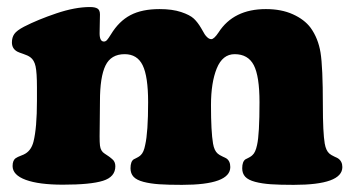

<svg xmlns="http://www.w3.org/2000/svg" viewBox="-20 -515 1001 543"><path d="M84.5 -230V-267.6Q84.5 -309.6 80.6 -327.4Q76.7 -345.2 65.9 -353Q58.6 -358.4 45.9 -362.5Q33.2 -366.7 28.8 -369.1Q13.7 -377.4 13.7 -395Q13.7 -409.2 20.5 -418.9Q27.3 -428.7 47.9 -439.5Q86.9 -459.5 139.6 -477.3Q192.4 -495.1 234.4 -495.1Q249 -495.1 255.9 -490.7Q262.7 -486.3 262.7 -474.1Q262.7 -466.3 262.2 -449Q261.7 -431.6 261.7 -420.9Q261.7 -397.5 273.9 -397.5Q278.8 -397.5 282.7 -401.9Q286.6 -406.2 293.9 -418Q316.4 -455.1 348.9 -472.2Q381.3 -489.3 431.2 -489.3Q467.3 -489.3 492.2 -481Q517.1 -472.7 528.1 -462.4Q539.1 -452.1 548.8 -435.5Q555.7 -423.3 558.8 -418.2Q562 -413.1 567.1 -408.7Q572.3 -404.3 577.6 -404.3Q585.4 -404.3 598.1 -423.3Q640.6 -489.3 731.9 -489.3Q775.9 -489.3 808.3 -474.6Q840.8 -460 858.4 -436.5Q879.9 -406.7 886.5 -366.2Q893.1 -325.7 893.1 -217.8Q893.1 -139.6 898.4 -108.9Q901.9 -88.9 911.6 -80.6Q916 -76.7 925 -72.5Q934.1 -68.4 935.5 -67.4Q948.2 -59.1 948.2 -42.5Q948.2 7.8 810.5 7.8Q771 7.8 746.1 6.1Q721.2 4.4 701.7 -0.7Q682.1 -5.9 673.6 -15.1Q665 -24.4 665 -39.1Q665 -58.1 674.3 -64.5Q676.3 -65.4 680.2 -67.4Q684.1 -69.3 687.7 -71.5Q691.4 -73.7 694.3 -76.7Q702.6 -84 707 -105Q713.9 -134.8 713.9 -226.1Q713.9 -299.3 697.8 -330.6Q681.6 -361.8 643.6 -361.8Q609.4 -361.8 593 -321.5Q576.7 -281.2 576.7 -217.8Q576.7 -142.6 582.5 -108.9Q585.9 -88.9 595.7 -80.6Q600.1 -76.7 609.1 -72.5Q618.2 -68.4 619.6 -67.4Q631.3 -60.1 631.3 -42.5Q631.3 7.8 494.6 7.8Q455.1 7.8 430.2 6.1Q405.3 4.4 385.7 -0.7Q366.2 -5.9 357.7 -15.1Q349.1 -24.4 349.1 -39.1Q349.1 -58.6 358.4 -64.5Q360.4 -65.4 364.3 -67.4Q368.2 -69.3 371.8 -71.5Q375.5 -73.7 378.4 -76.7Q386.7 -84.5 390.6 -105Q398.9 -141.1 398.9 -226.1Q398.9 -298.8 383.5 -330.3Q368.2 -361.8 332.5 -361.8Q293.9 -361.8 278.3 -329.6Q262.7 -297.4 262.7 -229Q262.7 -208 262.2 -177.2Q261.7 -146.5 261.7 -129.2Q261.7 -111.8 262.7 -103.5Q264.6 -87.4 275.9 -80.6Q290.5 -71.3 296.9 -65.4Q306.2 -58.1 306.2 -44.9Q306.2 -14.6 271.2 -3.7Q236.3 7.3 157.7 7.3Q90.3 7.3 53 -6.3Q15.6 -20 15.6 -45.4Q15.6 -62 24.9 -67.9Q28.8 -70.8 38.6 -74.5Q48.3 -78.1 52.7 -81.1Q68.8 -91.3 74.7 -114.3Q84.5 -153.3 84.5 -230Z"/></svg>

Font: Cooper* ExtraBold
Style: Regular
Weight: 800
Designer: Owen Earl
Foundry: indestructible type*
Version: Version 0.001